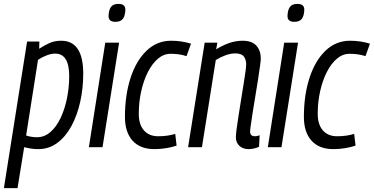

<svg xmlns="http://www.w3.org/2000/svg" viewBox="-45 -755 1918 985"><path d="M-25 210 94 -542H157L156 -505Q182 -522 208.5 -534Q235 -546 269 -546Q382 -546 382 -377Q382 -302 366.5 -232.5Q351 -163 321.5 -108.5Q292 -54 249 -22Q206 10 152 10Q130 10 112 7Q94 4 79 0L45 210ZM145 -51Q183 -51 213.5 -77.5Q244 -104 265.5 -149Q287 -194 298.5 -250Q310 -306 310 -365Q310 -480 238 -480Q218 -480 194.5 -471Q171 -462 150 -448L89 -60Q100 -56 114.5 -53.5Q129 -51 145 -51Z M563 -735Q599 -735 598 -704Q597 -674 585.5 -658.5Q574 -643 547 -643Q511 -643 512 -674Q513 -703 524 -719Q535 -735 563 -735ZM411 0 495 -536H566L481 0Z M747 10Q674 10 635 -33.5Q596 -77 596 -155Q596 -266 624.5 -354.5Q653 -443 706.5 -494.5Q760 -546 833 -546Q886 -546 935 -531L912 -467Q890 -474 870.5 -476.5Q851 -479 830 -479Q795 -479 765.5 -454Q736 -429 714 -386Q692 -343 679.5 -287.5Q667 -232 667 -171Q667 -116 693.5 -86Q720 -56 766 -56Q791 -56 812.5 -59Q834 -62 854 -68L861 -8Q838 0 808.5 5Q779 10 747 10Z M1005 -536H1070L1064 -502Q1098 -523 1131.5 -534.5Q1165 -546 1200 -546Q1247 -546 1270 -521Q1293 -496 1293 -453Q1293 -445 1289 -416.5Q1285 -388 1279 -348Q1273 -308 1265.5 -265Q1258 -222 1252 -182.5Q1246 -143 1242 -115.5Q1238 -88 1238 -81Q1238 -56 1263 -56Q1267 -56 1273 -57Q1279 -58 1287 -61L1284 -2Q1271 4 1257 7Q1243 10 1230 10Q1201 10 1183 -7Q1165 -24 1165 -51Q1165 -62 1168.5 -91Q1172 -120 1178.5 -159.5Q1185 -199 1191.5 -241.5Q1198 -284 1204.5 -322.5Q1211 -361 1214.5 -388.5Q1218 -416 1218 -425Q1218 -449 1206 -465Q1194 -481 1162 -481Q1138 -481 1112 -471.5Q1086 -462 1062 -447L991 0H920Z M1481 -735Q1517 -735 1516 -704Q1515 -674 1503.5 -658.5Q1492 -643 1465 -643Q1429 -643 1430 -674Q1431 -703 1442 -719Q1453 -735 1481 -735ZM1329 0 1413 -536H1484L1399 0Z M1665 10Q1592 10 1553 -33.5Q1514 -77 1514 -155Q1514 -266 1542.5 -354.5Q1571 -443 1624.5 -494.5Q1678 -546 1751 -546Q1804 -546 1853 -531L1830 -467Q1808 -474 1788.5 -476.5Q1769 -479 1748 -479Q1713 -479 1683.5 -454Q1654 -429 1632 -386Q1610 -343 1597.5 -287.5Q1585 -232 1585 -171Q1585 -116 1611.5 -86Q1638 -56 1684 -56Q1709 -56 1730.5 -59Q1752 -62 1772 -68L1779 -8Q1756 0 1726.5 5Q1697 10 1665 10Z"/></svg>

Font: Georama SemiCondensed
Style: Italic
Weight: 400
Width: 4
Italic angle: -9°
Designer: Jean-Baptiste Levee
Foundry: Production Type
Version: Version 1.000